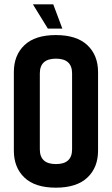

<svg xmlns="http://www.w3.org/2000/svg" viewBox="-20 -857 517 887"><path d="M132 -837H226L268 -725H201ZM313 -518Q313 -586 238.5 -586Q164 -586 164 -518V-167Q164 -99 238.5 -99Q313 -99 313 -167ZM44 -524Q44 -602 93 -648.5Q142 -695 238 -695Q334 -695 383.5 -648.5Q433 -602 433 -524V-161Q433 -83 383.5 -36.5Q334 10 238 10Q142 10 93 -36.5Q44 -83 44 -161Z"/></svg>

Font: Khand Semibold
Style: Regular
Weight: 600
Designer: Devanagari: Sanchit Sawaria, Jyotish Sonowal; Latin: Satya Rajpurohit
Foundry: Indian Type Foundry
Version: Version 1.100;PS 1.0;hotconv 1.0.78;makeotf.lib2.5.61930; tt